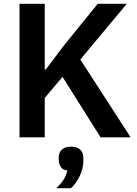

<svg xmlns="http://www.w3.org/2000/svg" viewBox="-20 -718 718 1004"><path d="M307 -316 214 -206V0H82V-698H214V-354H219L318 -485L491 -698H643L400 -407L663 0H506ZM351 49Q382 49 399 64Q416 79 416 107V120Q416 163 397 202.5Q378 242 351 266H274Q298 244 311.5 223Q325 202 332 173Q307 171 297 154Q287 137 287 117V107Q287 79 304 64Q321 49 351 49Z"/></svg>

Font: IBM Plex Sans SmBld
Style: Regular
Weight: 600
Designer: Mike Abbink, Paul van der Laan, Pieter van Rosmalen
Foundry: Bold Monday
Version: Version 3.005